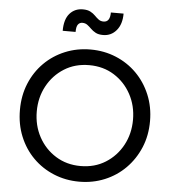

<svg xmlns="http://www.w3.org/2000/svg" viewBox="-63 -1043 1005 1113"><g transform="rotate(5 439.0 -486.5)"><path d="M439 12Q360 12 291 -16.5Q222 -45 170.5 -96.5Q119 -148 90 -218.5Q61 -289 61 -373Q61 -457 90 -527Q119 -597 170.5 -648.5Q222 -700 291 -728.5Q360 -757 439 -757Q518 -757 587 -728.5Q656 -700 707.5 -648.5Q759 -597 788.5 -526.5Q818 -456 818 -373Q818 -289 788.5 -219Q759 -149 707.5 -97Q656 -45 587 -16.5Q518 12 439 12ZM439 -79Q521 -79 584 -118.5Q647 -158 683 -224.5Q719 -291 719 -373Q719 -454 683 -520.5Q647 -587 584 -626.5Q521 -666 439 -666Q357 -666 294 -626.5Q231 -587 195 -520.5Q159 -454 159 -373Q159 -291 195 -224.5Q231 -158 294.5 -118.5Q358 -79 439 -79ZM503 -847Q476 -847 459.5 -856Q443 -865 431 -877Q419 -889 407 -898Q395 -907 378 -907Q362 -907 352.5 -894.5Q343 -882 343 -851H268Q268 -918 297.5 -951.5Q327 -985 374 -985Q401 -985 418 -976Q435 -967 446.5 -955Q458 -943 470 -934Q482 -925 499 -925Q537 -925 537 -981H611Q611 -919 580.5 -883Q550 -847 503 -847Z"/></g></svg>

Font: Pitagon Sans Text Medium
Style: Regular
Weight: 500
Designer: Travis Tran
Foundry: Pitagon
Version: Version 1.000; ttfautohint (v1.8.4.7-5d5b);gftools[0.9.26]